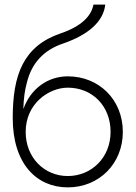

<svg xmlns="http://www.w3.org/2000/svg" viewBox="-20 -800 586 830"><path d="M35 -290C35 -91 139 10 273 10C408 10 511 -92 511 -230C511 -369 408 -470 273 -470C189 -470 114 -419 82 -331C81 -330 81 -330 81 -330C82 -372 87 -411 97 -446C117 -525 167 -584 256 -613C359 -649 427 -705 435 -780H384C375 -732 334 -687 243 -656C81 -601 35 -477 35 -290ZM273 -421C378 -421 458 -343 458 -230C458 -118 375 -39 273 -39C172 -39 91 -118 91 -230C91 -352 191 -421 273 -421Z"/></svg>

Font: Jost Light
Style: Regular
Weight: 300
Version: Version 3.710